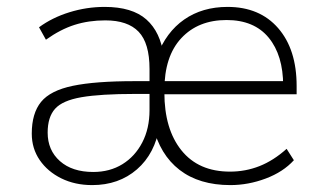

<svg xmlns="http://www.w3.org/2000/svg" viewBox="-20 -528 930 556"><path d="M247 8Q197 8 157.5 -11.5Q118 -31 95 -64.5Q72 -98 72 -141Q72 -200 99 -233Q126 -266 191 -279.5Q256 -293 369 -293H421V-256H371Q271 -256 216 -246.5Q161 -237 139.5 -213Q118 -189 118 -144Q118 -93 153.5 -61.5Q189 -30 250 -30Q298 -30 334.5 -52.5Q371 -75 392 -115.5Q413 -156 413 -209V-328Q413 -403 381.5 -436Q350 -469 285 -469Q237 -469 196 -456Q155 -443 113 -413L93 -449Q131 -477 181 -492.5Q231 -508 283 -508Q363 -508 404 -471.5Q445 -435 454 -366H435Q461 -435 513.5 -471.5Q566 -508 639 -508Q732 -508 785.5 -446.5Q839 -385 839 -279V-255H445V-293H817L800 -280Q800 -368 758 -419Q716 -470 636 -470Q554 -470 505 -417.5Q456 -365 456 -267V-260Q456 -154 505.5 -92.5Q555 -31 646 -31Q691 -31 731.5 -47Q772 -63 810 -97L831 -64Q800 -30 749.5 -11Q699 8 647 8Q557 8 500 -36Q443 -80 423 -163H442Q429 -83 376.5 -37.5Q324 8 247 8Z"/></svg>

Font: Mulish ExtraLight
Style: Regular
Weight: 200
Designer: Vernon Adams
Foundry: Vernon Adams
Version: Version 3.603